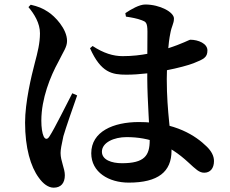

<svg xmlns="http://www.w3.org/2000/svg" viewBox="-20 -797 1040 870"><path d="M563.3 30.5C696.9 30.5 757.2 -18.9 757.2 -114.2C757.2 -182.7 735.7 -285.8 735.7 -439.1C735.7 -521 743.3 -606.4 751.5 -644.5C757.7 -680.6 768.2 -689.2 768.2 -713.3C768.2 -741.6 705.3 -776.6 638 -776.6C611.5 -776.6 573.5 -754.8 547.9 -737.4L550.7 -721.7C575 -718 601.2 -713.6 622.6 -705.2C640 -698.5 648.1 -695.9 648.1 -653.2C648.1 -616.5 647.1 -517 647.3 -440.8C647.9 -337.3 658.4 -211 658.4 -161.4C658.4 -91.7 634.1 -57.4 532.8 -57.4C485.6 -57.4 441.8 -72.6 441.8 -109.6C441.8 -151.6 497.3 -175.7 553.2 -175.7C657.8 -175.7 745.5 -142.7 833.9 -60.7C867.3 -30.2 882.4 -14.4 905.4 -14.4C932.2 -14.4 949.6 -33.6 949.6 -67.3C949.6 -90.1 938.4 -111.8 916.4 -133.2C867.6 -180.9 775.8 -244 609.2 -244C494 -244 393.5 -201.2 393.5 -102.5C393.5 -16.5 473.1 30.5 563.3 30.5ZM223.2 53.4C255.9 53.4 273.8 32.9 273.8 -3.1C273.8 -33.9 254.5 -67.5 254.5 -103.6C254.5 -119.1 258.6 -140.1 267.2 -179.8C277.5 -216.1 310.6 -310.4 329.6 -364.6L307.6 -374.4C281.2 -324.1 227.6 -214.7 204 -178.8C194.5 -163.6 184.4 -164.9 177.6 -179.5C171.2 -193.8 167.3 -219.1 167.3 -250.2C167.3 -350.4 208.3 -451.4 244.8 -517.6C267.6 -564.3 283.8 -583.8 283.8 -611.5C283.8 -666.3 228.4 -723.8 197.8 -743.2C173.1 -759.7 152.5 -767.8 119.1 -775.6L108.9 -764.8C134.7 -734.4 161.4 -691.8 161.1 -645.9C160.9 -601.1 150.8 -560.8 137.8 -512.1C122 -452.1 93.6 -333.1 93.6 -241.5C93.6 -126.8 118.9 -41.7 155.7 8.1C175 35.4 198.7 53.4 223.2 53.4ZM552.6 -458.6C670.2 -458.6 811.5 -492.8 856.8 -510.4C902.8 -528.9 919.9 -536.4 919.9 -568.6C919.9 -599.7 878.8 -616.7 842.9 -617C836.5 -617 809.5 -599.8 737.9 -577C691.7 -561.2 622.2 -542.6 535.5 -542.6C493.6 -542.6 449.4 -555.7 399.6 -588.6L387.9 -578.4C437.4 -467.3 488.2 -458.6 552.6 -458.6Z"/></svg>

Font: Source Han Serif CN VF
Style: Regular
Weight: 250
Designer: Ryoko NISHIZUKA 西塚涼子 (kana & ideographs); Frank Grießhammer (Latin, Greek & Cyrillic); Wenlong ZHANG 张文龙 (bopomofo); San
Foundry: Adobe
Version: Version 2.002;hotconv 1.1.0;makeotfexe 2.6.0